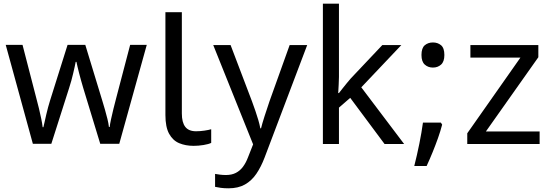

<svg xmlns="http://www.w3.org/2000/svg" viewBox="-20 -780 2982 1040"><path d="M431 -303Q425 -324 419 -344.5Q413 -365 408.5 -383.5Q404 -402 400 -418Q396 -434 394 -445H390Q388 -434 384.5 -418Q381 -402 376.5 -383Q372 -364 366.5 -343.5Q361 -323 354 -302L258 -1H158L11 -537H102L176 -251Q184 -222 191 -192.5Q198 -163 203.5 -136.5Q209 -110 211 -91H215Q218 -103 222 -121Q226 -139 230.5 -159Q235 -179 240.5 -199Q246 -219 251 -235L346 -537H442L534 -235Q541 -212 548.5 -186Q556 -160 562 -135.5Q568 -111 570 -92H574Q576 -109 581.5 -134.5Q587 -160 594.5 -190.5Q602 -221 610 -251L685 -537H775L626 -1H523Z M1029 10Q985 10 950.5 -4.5Q916 -19 896 -55.5Q876 -92 876 -157V-714H965V-165Q965 -117 983.5 -93Q1002 -69 1042 -69Q1064 -69 1087.5 -72.5Q1111 -76 1124 -80V-6Q1110 1 1082.5 5.5Q1055 10 1029 10Z M1135 -536H1229L1345 -231Q1355 -204 1363.5 -179Q1372 -154 1379 -130.5Q1386 -107 1390 -85H1394Q1400 -110 1413 -150.5Q1426 -191 1440 -232L1549 -536H1644L1413 74Q1394 124 1368.5 161.5Q1343 199 1306.5 219.5Q1270 240 1218 240Q1194 240 1176 237.5Q1158 235 1145 232V162Q1156 164 1171.5 166Q1187 168 1204 168Q1235 168 1257.5 156.5Q1280 145 1296 123.5Q1312 102 1323 73L1351 2Z M1816 -363Q1816 -347 1814.5 -321Q1813 -295 1812 -276H1816Q1822 -284 1834 -299Q1846 -314 1858.5 -329.5Q1871 -345 1880 -355L2051 -536H2154L1937 -307L2169 0H2063L1877 -250L1816 -197V0H1729V-760H1816Z M2368 -116 2375 -105Q2366 -70 2352.5 -32Q2339 6 2323.5 44Q2308 82 2291 119H2224Q2239 60 2251.5 -2Q2264 -64 2271 -116ZM2325 -414Q2299 -414 2281 -430Q2263 -446 2263 -482Q2263 -520 2281 -535Q2299 -550 2325 -550Q2351 -550 2369 -535Q2387 -520 2387 -482Q2387 -446 2369 -430Q2351 -414 2325 -414Z M2903 0H2511V-58L2799 -468H2528V-536H2896V-470L2612 -68H2903Z"/></svg>

Font: hexumalayalam05
Style: Book
Weight: 400
Designer: Jelle Bosma - Monotype Design Team
Foundry: Monotype Imaging Inc.
Version: Version 2.003